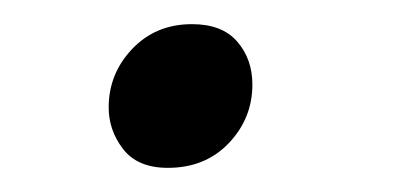

<svg xmlns="http://www.w3.org/2000/svg" viewBox="-20 -127 343 159"><path d="M119 12Q94 12 82 -3.5Q70 -19 70 -38Q70 -66 89.5 -86.5Q109 -107 139 -107Q164 -107 176.5 -92.5Q189 -78 189 -57Q189 -29 169.5 -8.5Q150 12 119 12Z"/></svg>

Font: Alegreya
Style: Italic
Weight: 400
Italic angle: -7°
Designer: Juan Pablo del Peral
Foundry: Huerta Tipografica
Version: Version 2.009